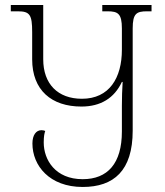

<svg xmlns="http://www.w3.org/2000/svg" viewBox="-20 -734 657 764"><path d="M387 -714V-689H408C449 -689 465 -680 465 -621V-536C465 -424 415 -341 306 -341C210 -341 152 -400 152 -498V-714H23V-689H51C99 -689 108 -675 108 -606V-498C108 -375 185 -310 304 -310C381 -310 435 -344 465 -408H468C466 -377 465 -345 465 -313V-211C465 -83 408 -21 309 -21C200 -21 154 -98 154 -167C154 -193 157 -204 160 -213C155 -215 150 -216 145 -216C124 -216 109 -197 109 -163C109 -75 177 10 309 10C433 10 508 -55 508 -214V-621C508 -680 523 -689 565 -689H583V-714Z"/></svg>

Font: Noto Serif Georgian ExtraLight
Style: Regular
Weight: 200
Designer: Monotype Design Team, Akaki Razmadze
Foundry: Google LLC
Version: Version 2.003